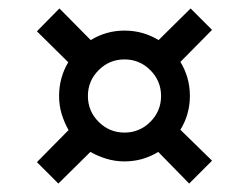

<svg xmlns="http://www.w3.org/2000/svg" viewBox="-20 -565 590 455"><path d="M118.3 -130 67.5 -180.8 142.5 -256.7Q132.5 -274.2 126.2 -294.6Q120 -315 120 -337.5Q120 -380.8 141.7 -417.5L67.5 -490.8L120.8 -545L195 -470Q231.7 -492.5 275 -492.5Q297.5 -492.5 317.9 -486.7Q338.3 -480.8 355.8 -470L431.7 -545L482.5 -494.2L407.5 -418.3Q418.3 -400.8 424.2 -380.4Q430 -360 430 -337.5Q430 -294.2 407.5 -257.5L482.5 -184.2L428.3 -130L355 -205Q318.3 -182.5 275 -182.5Q252.5 -182.5 232.1 -188.8Q211.7 -195 194.2 -205ZM275 -250.8Q310.8 -250.8 336.2 -276.2Q361.7 -301.7 361.7 -337.5Q361.7 -373.3 336.2 -398.8Q310.8 -424.2 275 -424.2Q239.2 -424.2 213.8 -398.8Q188.3 -373.3 188.3 -337.5Q188.3 -301.7 213.8 -276.2Q239.2 -250.8 275 -250.8Z"/></svg>

Font: Funnel Sans Light
Style: Regular
Weight: 400
Version: Version 1.000